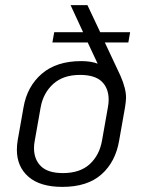

<svg xmlns="http://www.w3.org/2000/svg" viewBox="-20 -720 558 751"><path d="M482 -554H390L451 -424Q473 -374 473 -338Q473 -326 469 -300L446 -170Q432 -87 377 -38Q322 11 224 11Q137 11 91.5 -28.5Q46 -68 46 -134Q46 -152 49 -170L72 -300Q86 -382 143.5 -431.5Q201 -481 298 -481Q336 -481 362 -471L323 -554H185L192 -594H305L256 -700H322L372 -594H489ZM405 -330Q405 -375 378 -401Q351 -427 293 -427Q227 -427 188 -391.5Q149 -356 139 -300L116 -170Q113 -155 113 -141Q113 -96 140.5 -69.5Q168 -43 226 -43Q293 -43 331 -78Q369 -113 379 -170L402 -300Q405 -315 405 -330Z"/></svg>

Font: KoHo
Style: Italic
Weight: 400
Italic angle: -10°
Designer: Cadson Demak & Katatrad Team
Foundry: Cadson Demak Co.,Ltd.
Version: Version 1.000